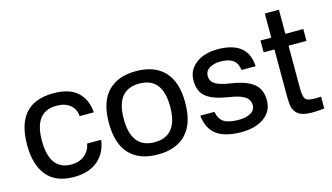

<svg xmlns="http://www.w3.org/2000/svg" viewBox="-81 -943 2116 1222"><g transform="rotate(-15 977.5 -331.5)"><path d="M287 -535Q392 -535 445.5 -486Q499 -437 505 -351H412Q408 -399 375 -426Q342 -453 285 -453Q139 -453 139 -262Q139 -67 283 -67Q334 -67 369.5 -95.5Q405 -124 412 -170H505Q494 -85 435.5 -35.5Q377 14 278 14Q159 14 100 -57.5Q41 -129 41 -260Q41 -535 287 -535Z M678 -261Q678 -67 831 -67Q984 -67 984 -261Q984 -453 831 -453Q678 -453 678 -261ZM580 -261Q580 -398 645 -466.5Q710 -535 831 -535Q952 -535 1017.5 -466.5Q1083 -398 1083 -261Q1083 -123 1017.5 -54.5Q952 14 831 14Q710 14 645 -54.5Q580 -123 580 -261Z M1369 -535Q1567 -535 1576 -368H1483Q1477 -415 1448 -435Q1419 -455 1367 -455Q1323 -455 1294 -437Q1265 -419 1265 -387Q1265 -352 1294.5 -333Q1324 -314 1391 -304Q1495 -289 1542 -251Q1589 -213 1589 -141Q1589 -68 1531.5 -27Q1474 14 1382 14Q1276 14 1220 -26Q1164 -66 1154 -155H1247Q1257 -105 1288.5 -85.5Q1320 -66 1385 -66Q1435 -66 1464.5 -84Q1494 -102 1494 -134Q1494 -170 1462.5 -191Q1431 -212 1355 -223Q1259 -238 1214.5 -273.5Q1170 -309 1170 -382Q1170 -450 1225 -492.5Q1280 -535 1369 -535Z M1812 -155Q1812 -95 1832.5 -81.5Q1853 -68 1928 -73V5Q1886 10 1845 10Q1782 10 1753 -14.5Q1724 -39 1721 -86Q1719 -113 1719 -163V-440H1648V-518H1719V-677H1812V-518H1930V-440H1812Z"/></g></svg>

Font: Nacelle
Style: Regular
Weight: 400
Designer: Sora Sagano
Foundry: Sora Sagano
Version: Version 1.000;FEAKit 1.0